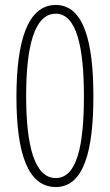

<svg xmlns="http://www.w3.org/2000/svg" viewBox="-20 -744 441 771"><path d="M355 -358C355 -577 316 -724 204 -724C91 -724 46 -579 46 -355C46 -125 93 7 204 7C317 7 355 -139 355 -358ZM85 -358C85 -558 118 -689 204 -689C288 -689 317 -553 317 -357C317 -160 289 -29 204 -29C119 -29 85 -158 85 -358Z"/></svg>

Font: Noto Sans Armenian ExtraCondensed ExtraLight
Style: Regular
Weight: 200
Width: 2
Designer: Monotype Design Team
Foundry: Monotype Imaging Inc.
Version: Version 2.008